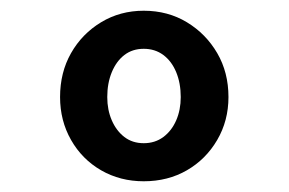

<svg xmlns="http://www.w3.org/2000/svg" viewBox="-20 -730 538 358"><path d="M248 -392Q204 -392 168.5 -412.5Q133 -433 112.5 -469Q92 -505 92 -549Q92 -595 112.5 -631Q133 -667 168.5 -688.5Q204 -710 248 -710Q293 -710 328.5 -688.5Q364 -667 385 -631Q406 -595 406 -549Q406 -505 385 -469Q364 -433 328.5 -412.5Q293 -392 248 -392ZM248 -463Q269 -463 284.5 -474.5Q300 -486 308.5 -505.5Q317 -525 317 -549Q317 -575 308.5 -595.5Q300 -616 284.5 -627.5Q269 -639 248 -639Q227 -639 212 -627.5Q197 -616 188.5 -595.5Q180 -575 180 -549Q180 -525 188.5 -505.5Q197 -486 212 -474.5Q227 -463 248 -463Z"/></svg>

Font: Lexend Peta
Style: Regular
Weight: 400
Designer: Bonnie Shaver-Troup, Thomas Jockin
Foundry: Lexend
Version: Version 1.007